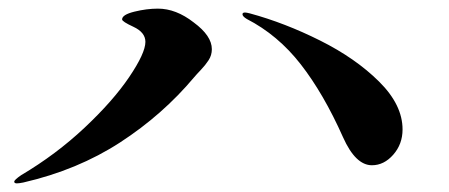

<svg xmlns="http://www.w3.org/2000/svg" viewBox="-20 -566 1040 445"><path d="M13 -145Q13 -149 29 -160Q110 -208 176 -270Q242 -332 279.5 -387.5Q317 -443 317 -469Q317 -491 289 -504Q263 -516 263 -521Q263 -532 291.5 -539Q320 -546 346 -546Q388 -546 429 -514Q471 -483 471 -452Q471 -438 463.5 -426.5Q456 -415 445.5 -404Q435 -393 430 -387Q357 -300 258.5 -236Q160 -172 34 -143Q24 -141 19 -141Q13 -141 13 -145ZM775 -248Q730 -349 677 -417Q624 -485 552 -522Q542 -528 542 -533Q542 -537 548 -537Q551 -537 559 -535Q640 -513 722 -472Q804 -431 858.5 -377Q913 -323 913 -266Q913 -232 891.5 -207.5Q870 -183 842 -183Q804 -183 775 -248Z"/></svg>

Font: Shippori Mincho B1 ExtraBold
Style: Regular
Weight: 800
Designer: FONTDASU
Foundry: FONTDASU / Google Inc. / but / Adobe
Version: Version 3.110; ttfautohint (v1.8.3)